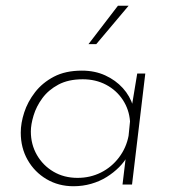

<svg xmlns="http://www.w3.org/2000/svg" viewBox="-20 -640 593 666"><path d="M235 6Q183 6 141.5 -18.5Q100 -43 76 -85Q52 -127 52 -180Q52 -213 64 -250Q76 -287 101.5 -320Q127 -353 167 -374Q207 -395 264 -395Q309 -395 345 -378.5Q381 -362 406 -334.5Q431 -307 442 -271L435 -258L456 -385H484L438 0H405L419 -117L423 -100Q412 -79 393 -60Q374 -41 350 -26Q326 -11 296.5 -2.5Q267 6 235 6ZM249 -23Q293 -23 330 -41.5Q367 -60 392.5 -93.5Q418 -127 426 -169L431 -219Q428 -260 406 -293.5Q384 -327 348 -346Q312 -365 267 -365Q217 -365 182.5 -346.5Q148 -328 127 -299.5Q106 -271 96.5 -239.5Q87 -208 87 -184Q87 -139 108 -102.5Q129 -66 165.5 -44.5Q202 -23 249 -23ZM426 -620 314 -487H287L389 -620Z"/></svg>

Font: Josefin Sans ExtraLight
Style: Italic
Weight: 250
Italic angle: -7°
Designer: Santiago Orozco
Foundry: Typemade
Version: Version 2.000